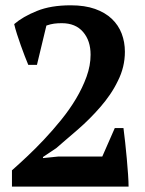

<svg xmlns="http://www.w3.org/2000/svg" viewBox="-20 -693 540 713"><path d="M117.2 -452.1H85Q79.1 -465.8 71.8 -485.1Q64.5 -504.4 57.1 -524.9Q49.8 -545.4 43.2 -565.9Q36.6 -586.4 32.7 -603.5Q64.9 -631.3 117.2 -652.3Q168.5 -673.3 242.7 -673.3Q294.9 -673.3 332.8 -659.9Q370.6 -646.5 395.3 -623Q419.9 -599.6 431.9 -568.1Q443.8 -536.6 443.8 -501Q443.8 -443.8 417.5 -392.1Q404.8 -365.7 388.4 -341.8Q372.1 -317.9 352.5 -295.4Q313.5 -250.5 269 -211.9Q246.6 -192.9 226.6 -175.5Q206.5 -158.2 188.5 -142.6L139.6 -109.9V-106L197.3 -111.8H359.9L406.2 -217.3H438.5Q441.4 -194.8 444.8 -164.6Q448.2 -134.3 450.9 -103.5Q453.6 -72.8 455.6 -44.9Q457.5 -17.1 457.5 0H24.4V-60.5Q48.8 -82 79.8 -111.1Q110.8 -140.1 143.3 -174.6Q175.8 -209 207 -247.6Q238.3 -286.1 262.5 -326.7Q286.6 -367.2 301.5 -408.4Q316.4 -449.7 316.4 -489.7Q316.4 -542 288.6 -574.2Q260.7 -606.9 209.5 -606.9Q193.8 -606.9 180.9 -605.2Q168 -603.5 152.3 -598.1Z"/></svg>

Font: PT Astra Serif
Style: Bold
Weight: 700
Designer: A.Korolkova, I. Chaeva
Foundry: ParaType Ltd
Version: Version 1.002